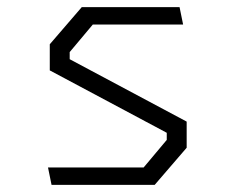

<svg xmlns="http://www.w3.org/2000/svg" viewBox="-20 -520 660 540"><path d="M115 -49H384L449 -126.5V-146.5L120 -322V-395.5L210 -500H485L495 -451H241L176 -373.5V-353.5L505 -178V-104.5L415 0H125Z"/></svg>

Font: Monaspace Krypton Var
Style: Regular
Weight: 400
Designer: Riley Cran and the Lettermatic Team
Version: Version 1.101 (Monaspace Krypton Var)